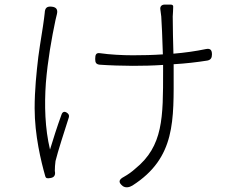

<svg xmlns="http://www.w3.org/2000/svg" viewBox="-20 -781 1020 837"><path d="M147 -533C139 -465 131 -388 131 -309C131 -192 159 -77 177 -14C180 -2 187 -3 200 -5C214 -7 221 -15 220 -29C220 -32 219 -34 219 -36C219 -48 220 -65 222 -79C232 -120 261 -210 280 -269C283 -278 279 -285 271 -290C260 -297 252 -293 248 -281C229 -229 211 -172 198 -129C176 -221 173 -322 180 -420C188 -518 205 -614 222 -694C224 -702 226 -710 228 -719C233 -739 226 -750 205 -752C184 -754 176 -746 175 -725C174 -717 173 -708 172 -700C167 -659 156 -600 147 -533ZM734 -628 733 -709C734 -726 735 -740 735 -751C736 -757 732 -761 724 -761H706H698C684 -761 677 -752 679 -740C680 -731 682 -720 683 -709C685 -686 688 -609 690 -544C646 -541 602 -540 559 -540C514 -540 458 -543 417 -549C399 -552 395 -543 395 -524C395 -508 399 -501 414 -499C455 -496 516 -494 559 -494C602 -494 647 -495 691 -498V-471C691 -269 692 -144 569 -45C556 -33 538 -20 520 -10C497 2 495 14 515 30C527 39 544 36 557 28C747 -93 737 -258 737 -471V-501C790 -504 840 -510 884 -517C899 -520 904 -529 904 -544C904 -564 896 -571 877 -567C834 -558 785 -551 736 -547Z"/></svg>

Font: GenSenRounded2 TW L
Style: Regular
Weight: 300
Version: Version 2.100;PS 2.1;hotconv 16.6.51;makeotf.lib2.5.65220 DE